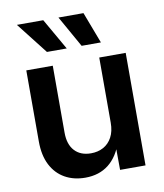

<svg xmlns="http://www.w3.org/2000/svg" viewBox="-85 -822 768 900"><g transform="rotate(-10 299.5 -372.5)"><path d="M249 7.8Q193.8 7.8 151.9 -15.9Q109.9 -39.6 86.4 -85.4Q63 -131.3 63 -197.3V-535.6H189V-216.8Q189 -161.1 217 -130.6Q245.1 -100.1 294.9 -100.1Q328.1 -100.1 354 -114.3Q379.9 -128.4 395 -156.5Q410.2 -184.6 410.2 -225.6V-535.6H536.1V0H415L414.1 -133.8H428.7Q405.3 -63 360.1 -27.6Q314.9 7.8 249 7.8ZM338.4 -604 254.4 -753.4H373.5L430.2 -604ZM173.3 -604 56.6 -753.4H182.1L267.6 -604Z"/></g></svg>

Font: Inter 20pt SemiBold
Style: Regular
Weight: 600
Version: Version 4.001;git-66647c0bb